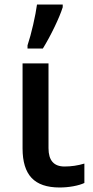

<svg xmlns="http://www.w3.org/2000/svg" viewBox="-20 -821 413 851"><path d="M170 -606Q197 -650 222 -702Q247 -754 258 -789V-801H144Q139 -764 127 -711.5Q115 -659 102 -620V-606ZM80 -163Q80 -75 120 -32.5Q160 10 244 10Q275 10 305 4.5Q335 -1 354 -10V-96Q311 -83 266 -83Q195 -83 195 -164V-540H80Z"/></svg>

Font: OpenSansMMV
Style: Semibold
Weight: 600
Designer: Steve Matteson
Foundry: Ascender Corporation
Version: Version 6.000